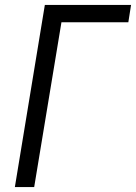

<svg xmlns="http://www.w3.org/2000/svg" viewBox="-20 -755 549 775"><path d="M40 0 161 -735H509L498 -665H228L118 0Z"/></svg>

Font: Iosevka Curly Oblique
Style: Regular
Weight: 400
Italic angle: -9°
Monospace: yes
Designer: Belleve Invis
Foundry: Belleve Invis
Version: Version 11.1.0; ttfautohint (v1.8.3)